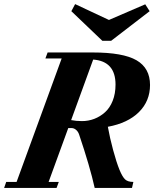

<svg xmlns="http://www.w3.org/2000/svg" viewBox="-49 -920 758 940"><path d="M452.1 -720.2 300.3 -865.2 318.8 -899.9 484.4 -822.3 662.1 -898.9 683.6 -865.2 495.1 -720.2ZM-28.8 0 -18.6 -29.3H32.2L252.9 -633.8H173.3L184.1 -663.1H405.3Q553.7 -663.1 619.6 -624.8Q685.5 -586.4 685.5 -503.9Q685.5 -425.3 631.3 -371.3Q577.1 -317.4 479 -299.3Q488.8 -244.6 504.9 -185.1Q521 -125.5 536.1 -88.4Q550.3 -54.2 563.5 -41.7Q576.7 -29.3 604 -29.3L597.2 0H414.6Q391.6 -103.5 338.4 -261.2Q333.5 -275.9 323.2 -284.4Q313 -293 301.3 -293H285.2L189 -29.3H238.8L228 0ZM516.6 -505.9Q516.6 -620.1 407.2 -628.4L299.3 -332Q324.2 -327.1 352.1 -327.1Q383.8 -327.1 412.6 -338.1Q441.4 -349.1 465.1 -370.4Q488.8 -391.6 502.7 -426.5Q516.6 -461.4 516.6 -505.9Z"/></svg>

Font: Elstob Grade
Style: Italic
Weight: 400
Italic angle: -20°
Designer: Peter S. Baker
Version: Version 1.015